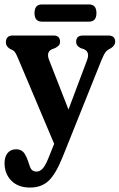

<svg xmlns="http://www.w3.org/2000/svg" viewBox="-28 -599 538 865"><path d="M190.5 112.5 216 49 51.5 -340.5Q44 -358.5 38 -365.8Q32 -373 16 -379.5Q-1.5 -391 -1.5 -407.5Q-1.5 -439 29 -439H214Q242.5 -439 242.5 -410.5Q242.5 -400.5 237 -394.5Q231.5 -388.5 220.5 -382.5L207 -377.5Q178.5 -365 193.5 -328L280.5 -105.5L364.5 -329Q378 -365 350 -377.5L335 -382.5Q315 -392.5 315 -410.5Q315 -439 346 -439H460Q491 -439 491 -410.5Q491 -394.5 472 -382Q455.5 -374.5 447.8 -364.5Q440 -354.5 428.5 -326.5L254.5 107.5Q223.5 185 191 215.5Q158.5 246 107.5 246Q53.5 246 23 214.8Q-7.5 183.5 -7.5 136.5Q-7.5 107.5 6.2 90.5Q20 73.5 44.5 73.5Q62 73.5 73.8 83Q85.5 92.5 96 120.5L103.5 141.5Q108.5 160.5 116.5 167.2Q124.5 174 136.5 174Q152 174 164.5 160.2Q177 146.5 190.5 112.5ZM127.5 -540Q127.5 -579 161 -579H373Q406.5 -579 406.5 -540Q406.5 -501.5 373 -501.5H161Q127.5 -501.5 127.5 -540Z"/></svg>

Font: Fraunces 144pt S100 SemiBold
Style: Regular
Weight: 600
Version: Version 1.000; ttfautohint (v1.8.3)